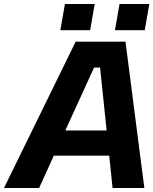

<svg xmlns="http://www.w3.org/2000/svg" viewBox="-26 -947 772 967"><path d="M278 -795 301 -927H451L428 -795ZM553 -795 576 -927H726L703 -795ZM-6 0 355 -737H606L701 0H541L524 -163H245L171 0ZM303 -290H511L478 -607H448Z"/></svg>

Font: Tomorrow SemiBold
Style: Italic
Weight: 600
Italic angle: -10°
Designer: Tony de Marco, Monica Rizzolli
Foundry: Just in Type
Version: Version 2.002